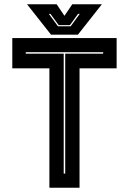

<svg xmlns="http://www.w3.org/2000/svg" viewBox="-20 -878 603 898"><path d="M211 0V-558.5H37.5V-700H525.5V-558.5H352V0ZM278 -66H285V-627H462.5V-634H100.5V-627H278ZM218.5 -716 106.5 -858H245L281.5 -804L318 -858H456.5L344.5 -716ZM251 -755H310.5L353 -813H345L307 -760.5H254.5L216 -813H208.5Z"/></svg>

Font: Tourney Thin ExtraBold
Style: Regular
Weight: 800
Version: Version 1.015